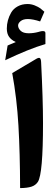

<svg xmlns="http://www.w3.org/2000/svg" viewBox="-20 -954 280 974"><path d="M42 -583.3 158.7 -652.3Q174.3 -662.4 180.9 -660Q187.5 -657.6 188.5 -639.6Q198.2 -448.9 198.2 -329.8Q198.2 -72.3 172.4 -31.8Q160.6 -13.8 139.4 -7Q118.2 -0.2 82 0.2Q81.5 -179 73.5 -317.5Q65.4 -455.9 42 -583.3ZM6.3 -648.4 18.6 -723.1Q23.9 -725.6 31.7 -728.8Q39.6 -731.9 47.1 -735.1Q54.7 -738.3 60.1 -740.7Q37.6 -751 26.1 -767.1Q14.6 -783.2 14.6 -809.1Q14.6 -830.1 20 -850.3Q25.4 -870.6 36.6 -890.1Q47.9 -909.7 69.6 -921.6Q91.3 -933.6 120.1 -933.6Q128.9 -933.6 137.7 -931.9Q146.5 -930.2 155 -927Q163.6 -923.8 172.1 -919.2Q180.7 -914.6 188.7 -908.2Q196.8 -901.9 205.1 -894.5L183.6 -845.2Q146 -857.4 121.1 -857.4Q97.7 -857.4 84.7 -846.9Q71.8 -836.4 71.8 -824.7Q71.8 -810.5 84.7 -797.9Q97.7 -785.2 126 -785.2Q149.9 -785.2 175.3 -792Q175.8 -792 176.8 -792.5Q181.2 -793.9 183.8 -794.4Q186.5 -794.9 191.2 -795.9Q195.8 -796.9 198.7 -796.4Q201.7 -795.9 204.6 -795.2Q207.5 -794.4 209 -791.7Q210.4 -789.1 210.4 -784.7V-730.5Q168.5 -718.3 116.9 -697.5Q65.4 -676.8 6.3 -648.4Z"/></svg>

Font: Sahel FD
Style: Bold-FD
Weight: 700
Foundry: Saber Rastikerdar (saber.rastikerdar@gmail.com)
Version: Version 3.3.0